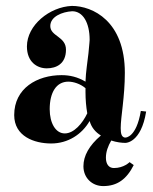

<svg xmlns="http://www.w3.org/2000/svg" viewBox="-20 -446 516 649"><path d="M402 19C391 17 388 6 388 -13C388 -51 402 -118 402 -200C402 -375 293 -426 223 -426C148 -423 71 -361 71 -289C71 -236 106 -215 138 -215C170 -215 203 -230 203 -278C203 -323 150 -323 150 -358C150 -390 190 -406 224 -408C260 -408 283 -370 283 -311C283 -306 282 -300 279 -266C276 -238 270 -203 269 -170C242 -186 216 -192 188 -192C106 -192 28 -148 28 -57C28 15 96 39 153 39C210 39 257 8 283 -37C289 -15 303 1 321 12C281 46 262 81 262 116C262 155 291 183 329 183C376 183 408 160 432 112L418 102C418 102 399 122 365 122C348 122 338 109 338 87C338 67 345 48 356 29C374 35 392 37 404 37C404 37 457 38 474 -69L456 -71C441 20 404 19 404 19ZM275 -63C259 -29 230 5 199 5C168 5 148 -30 148 -77C148 -133 170 -170 211 -170C228 -170 251 -163 269 -148V-135C269 -110 271 -85 275 -63Z"/></svg>

Font: Purple Purse
Style: Regular
Weight: 400
Designer: Astigmatic (AOETI)
Foundry: Astigmatic (AOETI)
Version: Version 1.000